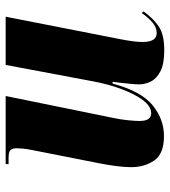

<svg xmlns="http://www.w3.org/2000/svg" viewBox="18 -594 586 661"><g transform="rotate(-90 310.5 -263.0)"><path d="M468 10Q422 10 396.5 -3Q371 -16 361 -36Q351 -56 351 -77Q351 -88 353 -108Q355 -128 357 -145.5Q359 -163 360 -168H354Q327 -69 279 -30Q231 9 173 9Q112 9 89 -24.5Q66 -58 66 -104Q66 -127 70 -157Q74 -187 79 -212L124 -440Q129 -465 130 -477.5Q131 -490 131 -498Q131 -512 125.5 -519Q120 -526 97 -526H76L77 -536H311L236 -168Q230 -140 227.5 -114.5Q225 -89 225 -76Q225 -54 232 -44.5Q239 -35 251 -35Q275 -35 296 -62.5Q317 -90 334.5 -136.5Q352 -183 362 -238L418 -536H584L506 -138Q497 -92 497 -64Q497 -16 528 -16Q547 -16 564.5 -31Q582 -46 597 -68L602 -61Q580 -30 552 -10Q524 10 468 10Z"/></g></svg>

Font: Noto Serif Display ExtraCondensed Black
Style: Italic
Weight: 900
Width: 2
Italic angle: -12°
Designer: Monotype Design Team
Foundry: Monotype Imaging Inc.
Version: Version 2.009